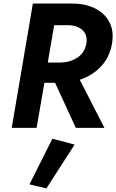

<svg xmlns="http://www.w3.org/2000/svg" viewBox="-20 -720 654 1081"><path d="M165 -700H390Q464 -699 517.5 -671.5Q571 -644 596.5 -594Q622 -544 611 -477Q599 -401 550.5 -348Q502 -295 429 -271L568 0H407L290 -254H230L186 0H46ZM369 -578H285L249 -368H325Q378 -370 417.5 -397Q457 -424 466 -473Q474 -521 446.5 -548.5Q419 -576 369 -578ZM275 61 400 94 241 341 146 318Z"/></svg>

Font: Von Semi
Style: Italic
Weight: 600
Version: Version 4.000; ttfautohint (v1.8.4.7-5d5b)